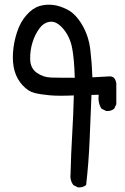

<svg xmlns="http://www.w3.org/2000/svg" viewBox="-20 -805 540 827"><path d="M315 2 296 -8Q280 -29 284 -59Q286 -144 291 -227Q296 -310 298 -394Q233 -391 194.5 -394.5Q156 -398 129 -404.5Q102 -411 77.5 -437.5Q53 -464 43 -499Q33 -534 36 -578.5Q39 -623 53.5 -667Q68 -711 94.5 -740.5Q121 -770 148.5 -778.5Q176 -787 206.5 -784Q237 -781 271.5 -763Q306 -745 334 -697.5Q362 -650 369 -591Q376 -532 378 -472L452 -476Q476 -477 481 -446V-356L472 -337Q458 -325 437 -327L417 -337Q401 -362 405 -397L374 -396Q370 -298 366 -201Q362 -104 351 -8Q336 4 315 2ZM302 -470Q300 -548 291 -596.5Q282 -645 254 -679Q226 -713 198.5 -711.5Q171 -710 151 -684Q131 -658 120 -622.5Q109 -587 110 -549Q111 -511 138.5 -491.5Q166 -472 200.5 -471Q235 -470 302 -470Z"/></svg>

Font: NaniFont Regular
Style: Regular
Weight: 400
Designer: Nanigashitei
Version: Version 1.036